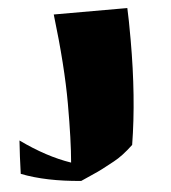

<svg xmlns="http://www.w3.org/2000/svg" viewBox="-47 -544 626 702"><g transform="rotate(-5 265.5 -192.5)"><path d="M192 45Q199 -33 199 -170.5Q199 -308 176 -500H446Q448 -462 448 -383Q448 -171 420 0Q381 37 348 54.5Q315 72 303 78.5Q291 85 260 98.5Q229 112 223 115Q95 105 5 70Q7 4 11 -52Q104 15 192 45Z"/></g></svg>

Font: Ruslan Display
Style: Regular
Weight: 400
Version: Version 1.000